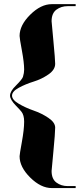

<svg xmlns="http://www.w3.org/2000/svg" viewBox="-20 -787 401 943"><path d="M233.4 52.7Q233.4 91.8 256.8 109.4Q280.3 127 312.5 127H351.6V136.7H234.4Q180.7 136.7 128.4 85Q76.2 33.2 76.2 -19.5Q76.2 -28.3 87.4 -89.8Q98.6 -151.4 98.6 -189.5Q98.6 -221.7 85.4 -238.3Q76.7 -249.5 58.6 -267.6Q29.3 -297.9 29.3 -317.4Q29.3 -338.9 58.6 -367.2Q88.9 -397.5 92.8 -409.7Q98.6 -428.7 98.6 -445.3Q98.6 -479.5 87.4 -539.6Q76.2 -599.6 76.2 -610.4Q76.2 -663.1 128.4 -714.8Q180.7 -766.6 234.4 -766.6H351.6V-756.8H312.5Q280.3 -756.8 256.8 -739.3Q233.4 -721.7 233.4 -682.6Q233.4 -678.7 242.2 -586.4Q251 -494.1 251 -473.6Q251 -444.3 217.8 -421.4Q184.6 -398.4 145 -386.2Q105.5 -374 72.3 -356Q39.1 -337.9 39.1 -317.4Q39.1 -296.9 72.3 -277.3Q105.5 -257.8 145 -244.1Q184.6 -230.5 217.8 -208Q251 -185.5 251 -160.2Q251 -133.8 242.2 -42.5Q233.4 48.8 233.4 52.7Z"/></svg>

Font: spinweradBold
Style: Regular
Weight: 700
Width: 7
Version: Version 0.3 ; ttfautohint (v1.2) -l 8 -r 50 -G 200 -x 14 -D 